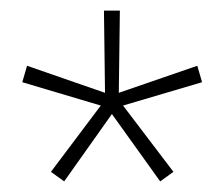

<svg xmlns="http://www.w3.org/2000/svg" viewBox="-20 -767 423 362"><path d="M101 -425 76 -443 170 -568 22 -612 31 -643 178 -592 176 -747H206L204 -592L352 -643L361 -612L212 -568L307 -443L282 -425L191 -552Z"/></svg>

Font: IBM Plex Sans Arabic ExtLt
Style: Regular
Weight: 200
Designer: Mike Abbink, Paul van der Laan, Pieter van Rosmalen, Wael Morcos, Khajak Apelian
Foundry: Bold Monday
Version: Version 1.2